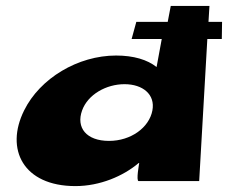

<svg xmlns="http://www.w3.org/2000/svg" viewBox="-20 -613 772 650"><path d="M441.5 -539 425.6 -481H527.6L510.1 -386C478.9 -411 432 -425 373 -425C244 -425 115.3 -348 61.6 -239C-3.5 -108 58.4 17 235.4 17C318.4 17 397.6 -17 449.3 -61C449.3 -61 451.3 -61 451.3 -61C451.3 -61 440 0 449.3 0H654.3L681.9 -481H730.9L731.8 -539H685.8L689.1 -593H558.1L547.8 -539ZM257.9 -239C277.2 -293 339.5 -328 401.5 -328C463.5 -328 506.2 -293 495.9 -239C485 -181 423.1 -136 349.1 -136C272.1 -136 237 -181 257.9 -239Z"/></svg>

Font: Hussar Milosc
Style: Obl
Weight: 700
Foundry: Cannot Into Space Fonts
Version: Version 1.02